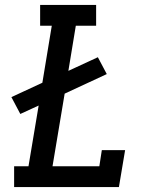

<svg xmlns="http://www.w3.org/2000/svg" viewBox="-20 -755 640 775"><path d="M37 0V-84H95L136 -329L62 -295L26 -363L151 -421L189 -651H142V-735H368V-651H286L256 -469L375 -524L411 -456L241 -377L192 -84H381L391 -149H485L460 0Z"/></svg>

Font: Iosevka Slab MdExObl
Style: Regular
Weight: 500
Width: 7
Italic angle: -9°
Monospace: yes
Designer: Belleve Invis
Foundry: Belleve Invis
Version: Version 11.1.1; ttfautohint (v1.8.3)